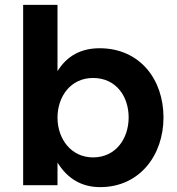

<svg xmlns="http://www.w3.org/2000/svg" viewBox="-20 -760 727 788"><path d="M362 -114C271 -114 216 -191 216 -277C216 -364 270 -440 362 -440C455 -440 508 -366 508 -278C508 -191 455 -114 362 -114ZM216 -93C257 -26 316 8 391 8C554 8 651 -124 651 -278C651 -435 553 -562 389 -562C313 -562 255 -531 216 -468V-740H75V0H216Z"/></svg>

Font: Matrixport Bold
Style: Regular
Weight: 600
Designer: Ninad Kale (Devanagari), Jonny Pinhorn (Latin)
Foundry: Indian Type Foundry
Version: Version 2.000;PS 1.0;hotconv 1.0.79;makeotf.lib2.5.61930; tt